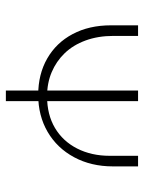

<svg xmlns="http://www.w3.org/2000/svg" viewBox="64 -566 502 671"><g transform="rotate(90 315.5 -231.0)"><path d="M312 -113Q240 -113 185 -144.5Q130 -176 99.5 -233.5Q69 -291 69 -367V-462H106V-376Q106 -322 122 -278.5Q138 -235 166.5 -205.5Q195 -176 233 -160Q271 -144 317 -144Q381 -144 427.5 -171.5Q474 -199 499.5 -249Q525 -299 525 -363V-462H562V-374Q562 -298 530 -238.5Q498 -179 441.5 -146Q385 -113 312 -113ZM297 0V-462H334V0Z"/></g></svg>

Font: Ysabeau SC ExtraLight
Style: Regular
Weight: 250
Designer: Christian Thalmann (Catharsis Fonts)
Version: Version 2.001;gftools[0.9.30]; featfreeze: smcp